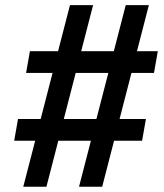

<svg xmlns="http://www.w3.org/2000/svg" viewBox="-20 -713 626 733"><path d="M281.7 0 327.1 -175.8H202.6L157.2 0H68.8L114.3 -175.8H34.2L48.8 -258.8H135.3L180.7 -434.6H79.6L94.2 -517.6H201.7L247.1 -693.4H335.4L290 -517.6H414.6L460 -693.4H548.3L502.9 -517.6H582.5L567.9 -434.6H481.9L436.5 -258.8H537.1L522.5 -175.8H415.5L370.1 0ZM223.6 -258.8H348.1L393.6 -434.6H269Z"/></svg>

Font: CaskaydiaCove NFP
Style: Italic
Weight: 400
Italic angle: -10°
Designer: Aaron Bell
Foundry: Saja Typeworks
Version: Version 2111.001; VTT 6.35;Nerd Fonts 3.1.1